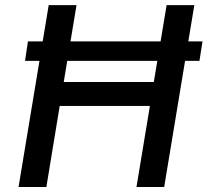

<svg xmlns="http://www.w3.org/2000/svg" viewBox="-20 -748 830 768"><path d="M790 -582.5 777.8 -504.4H80.1L91.8 -582.5ZM54.2 0 174.8 -727.5H286.1L234.9 -419.9H595.2L646.5 -727.5H757.3L636.7 0H525.9L579.6 -324.2H218.8L165.5 0Z"/></svg>

Font: Inter 18pt Medium
Style: Italic
Weight: 500
Italic angle: -9.3988°
Designer: Rasmus Andersson
Foundry: rsms
Version: Version 4.001;git-66647c0bb